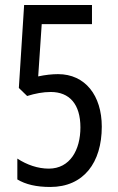

<svg xmlns="http://www.w3.org/2000/svg" viewBox="-20 -734 469 764"><path d="M211 -439C187 -439 160 -436 132 -430L146 -638H346V-714H76L55 -384L88 -352C120 -362 151 -368 182 -368C256 -368 300 -320 300 -227C300 -138 259 -63 174 -63C131 -63 87 -78 49 -103V-20C82 0 125 10 180 10C313 10 385 -87 385 -230C385 -354 319 -439 211 -439Z"/></svg>

Font: Noto Sans Lao Looped ExtraCondensed
Style: Regular
Weight: 400
Width: 2
Designer: Mark Frömberg, Ben Mitchell
Foundry: The Fontpad Ltd
Version: Version 1.003